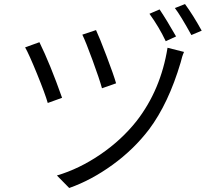

<svg xmlns="http://www.w3.org/2000/svg" viewBox="-20 -894 1040 944"><path d="M384.8 -723.6 452.1 -746.1Q468.8 -710.9 503.9 -618.2Q539.1 -525.4 550.8 -484.4L481.4 -460Q468.8 -505.9 435.5 -596.7Q402.3 -687.5 384.8 -723.6ZM803.7 -659.2 884.8 -638.7Q875 -617.2 868.2 -586.9Q808.6 -385.7 712.9 -257.8Q637.7 -159.2 533.2 -83.5Q428.7 -7.8 320.3 30.3L259.8 -31.2Q369.1 -63.5 473.1 -134.3Q577.1 -205.1 651.4 -298.8Q770.5 -452.1 803.7 -659.2ZM103.5 -661.1 173.8 -686.5Q226.6 -579.1 285.2 -413.1L214.8 -387.7Q202.1 -432.6 162.1 -530.8Q122.1 -628.9 103.5 -661.1ZM714.8 -826.2 764.6 -847.7Q798.8 -796.9 845.7 -714.8L794.9 -691.4Q761.7 -761.7 714.8 -826.2ZM839.8 -854.5 889.6 -874Q929.7 -819.3 971.7 -743.2L920.9 -721.7Q868.2 -817.4 839.8 -854.5Z"/></svg>

Font: GenEi Gothic M SemiLight
Style: Regular
Weight: 350
Designer: o_tamon (Modified); [Source Han Sans]
Ryoko NISHIZUKA  (kana & ideographs); Paul D. Hunt (Latin, Greek & Cyrillic); Wenl
Version: Version 1.1a;Original Version 1.004